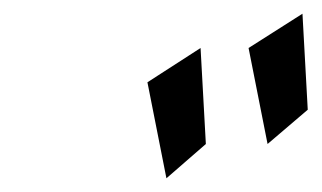

<svg xmlns="http://www.w3.org/2000/svg" viewBox="-20 -800 469 280"><path d="M195 -680 222.7 -540 280.2 -590 272.5 -730ZM342.5 -730 370.2 -590 428.8 -640 421.1 -780Z"/></svg>

Font: Digital Distortion
Style: Obl
Weight: 400
Version: Version 1